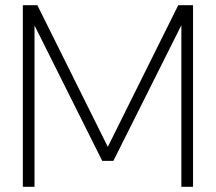

<svg xmlns="http://www.w3.org/2000/svg" viewBox="-20 -720 832 740"><path d="M68 0V-700H124L395 -155H396L667 -700H724V0H679V-621H678L417 -100H374L114 -620H113V0Z"/></svg>

Font: DM Sans 28pt ExtraLight
Style: Regular
Weight: 250
Version: Version 4.004;gftools[0.9.30]